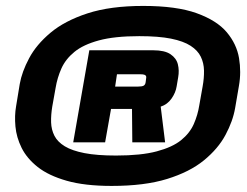

<svg xmlns="http://www.w3.org/2000/svg" viewBox="-20 -764 812 632"><path d="M347.5 -152Q456 -152 530.2 -175Q604.5 -198 651.2 -236.2Q698 -274.5 722.2 -319.8Q746.5 -365 754 -408.5L766.5 -481.5Q774.5 -526.5 766.8 -572.8Q759 -619 726.5 -657.8Q694 -696.5 627.5 -720.5Q561 -744.5 451.5 -744.5Q343 -744.5 268 -720Q193 -695.5 146.2 -656.2Q99.5 -617 75.8 -572.2Q52 -527.5 45 -487.5L33 -414.5Q27.5 -383.5 30.8 -347.8Q34 -312 51.2 -277.2Q68.5 -242.5 104.2 -214.2Q140 -186 199.5 -169Q259 -152 347.5 -152ZM362 -252Q299 -252 258 -260Q217 -268 193.2 -282.5Q169.5 -297 159.2 -317Q149 -337 148.2 -361.2Q147.5 -385.5 152 -413L163 -474.5Q168.5 -508 182.2 -538.8Q196 -569.5 225 -593.2Q254 -617 305.5 -631Q357 -645 438.5 -645Q502 -645 543 -636.8Q584 -628.5 607.5 -613.2Q631 -598 641 -577.2Q651 -556.5 651.5 -531.8Q652 -507 647 -479.5L636 -417.5Q631 -385.5 617.8 -355.5Q604.5 -325.5 576 -302.5Q547.5 -279.5 496 -265.8Q444.5 -252 362 -252ZM221 -295.5H326L345.5 -405.5H414.5L415.5 -295.5H523.5L509 -413Q531 -420 544.8 -439.8Q558.5 -459.5 561.5 -480L566.5 -509.5Q570.5 -532 565.5 -552.2Q560.5 -572.5 541.2 -585.5Q522 -598.5 484.5 -598.5H274ZM359 -479 365 -519.5H442Q451 -519.5 455.2 -518Q459.5 -516.5 460.8 -513.5Q462 -510.5 461 -506L459.5 -494Q458.5 -485.5 453.2 -482.2Q448 -479 434.5 -479Z"/></svg>

Font: Anybody Black
Style: Italic
Weight: 900
Italic angle: -10°
Designer: Tyler Finck
Foundry: Etcetera Type Company
Version: Version 1.113;gftools[0.9.25]